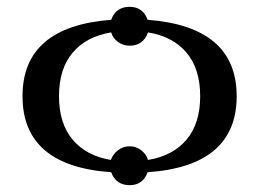

<svg xmlns="http://www.w3.org/2000/svg" viewBox="-20 -500 762 563"><path d="M46 -218Q46 -422 306 -442Q320 -480 360 -480Q399 -480 413 -442Q674 -422 674 -218Q674 -13 413 5Q399 43 360 43Q320 43 306 5Q46 -13 46 -218ZM414 -405Q400 -366 360 -366Q341 -366 326 -377Q311 -388 306 -405Q233 -393 193 -345.5Q153 -298 153 -218Q153 -138 193 -90.5Q233 -43 305 -31Q311 -48 326 -59.5Q341 -71 360 -71Q379 -71 394 -59.5Q409 -48 414 -31Q487 -43 527 -90.5Q567 -138 567 -218Q567 -298 527 -345.5Q487 -393 414 -405Z"/></svg>

Font: Triodion Unicode
Style: Normal
Weight: 400
Version: Version 1.1